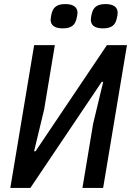

<svg xmlns="http://www.w3.org/2000/svg" viewBox="-20 -919 641 939"><path d="M30.5 0H128.6L477.6 -518.8H484.7L435.4 -313.6L383.2 0H484.4L600.9 -698.2H502.8L153.8 -179.3H146.7L196 -384.2L248.2 -698.2H147ZM227.6 -822.1C227.6 -799 242.9 -780.2 286.6 -780.2C332.7 -780.2 347.7 -799.4 354.4 -828.5C357.2 -840.2 359 -850.1 359 -856.9C359 -880 343.4 -899.1 299.4 -899.1C253.6 -899.1 239 -879.6 231.9 -850.9C229.4 -839.1 227.6 -829.2 227.6 -822.1ZM424.4 -822.1C424.4 -799 439.3 -780.2 483.3 -780.2C529.5 -780.2 544.4 -799.4 551.1 -828.5C554 -840.2 555.4 -850.1 555.4 -856.9C555.4 -880 540.1 -899.1 496.1 -899.1C450.3 -899.1 435.4 -879.6 428.6 -850.9C425.8 -839.1 424.4 -829.2 424.4 -822.1Z"/></svg>

Font: Margiela Mono Italic Medium It
Style: Regular
Weight: 500
Designer: Mike Abbink, Paul van der Laan, Pieter van Rosmalen
Foundry: Bold Monday
Version: Version 2.003 2021